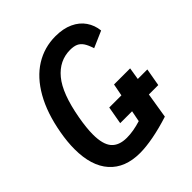

<svg xmlns="http://www.w3.org/2000/svg" viewBox="-206 -875 1011 1011"><g transform="rotate(-45 300.0 -369.0)"><path d="M375.5 -638Q295 -638 239.5 -571.2Q184 -504.5 157 -353Q145 -285.5 145 -238Q145 -164 173.2 -131.5Q201.5 -99 259.5 -99Q308 -99 365.5 -117L377.5 -178.5H289L306.5 -277.5H397L410 -345.5H530L519 -277.5H590L572.5 -178.5H502.5L479.5 -36.5Q412.5 -15 354 -4Q295.5 7 252.5 7Q141 7 81.5 -59.8Q22 -126.5 22 -251.5Q22 -305.5 33 -366.5Q54.5 -488.5 102.8 -573.2Q151 -658 219.8 -700.8Q288.5 -743.5 371.5 -743.5Q429 -743.5 470.5 -724.2Q512 -705 535.2 -671.2Q558.5 -637.5 563 -594.5L471 -554.5Q461 -586.5 449 -604.5Q437 -622.5 419.8 -630.2Q402.5 -638 375.5 -638Z"/></g></svg>

Font: JuliaMono ExtraBoldItalic
Style: Regular
Weight: 800
Italic angle: -9°
Monospace: yes
Designer: cormullion
Foundry: corm
Version: Version 0.049; ttfautohint (v1.8.4)